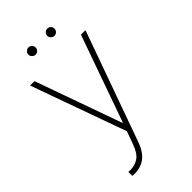

<svg xmlns="http://www.w3.org/2000/svg" viewBox="-267 -755 1027 1027"><g transform="rotate(-45 246.5 -241.0)"><path d="M82 198.2V168L96.7 168.9Q130.4 168.9 157.7 151.4Q185.1 133.8 204.1 82L230.5 8.8L37.1 -530.3H70.3L245.1 -40H248L421.9 -530.3H456.1L232.4 93.8Q213.9 146.5 180.7 172.9Q147.5 199.2 97.7 199.2Q85.9 199.2 82 198.2ZM147.5 -653.3Q147.5 -664.6 155.8 -672.6Q164.1 -680.7 174.8 -680.7Q186.5 -680.7 194.3 -672.6Q202.1 -664.6 202.1 -653.3Q202.1 -642.1 194.3 -634Q186.5 -626 174.8 -626Q164.1 -626 155.8 -634.3Q147.5 -642.6 147.5 -653.3ZM290 -653.3Q290 -664.6 298.3 -672.6Q306.6 -680.7 317.4 -680.7Q329.1 -680.7 336.9 -672.6Q344.7 -664.6 344.7 -653.3Q344.7 -642.1 336.9 -634Q329.1 -626 317.4 -626Q306.6 -626 298.3 -634.3Q290 -642.6 290 -653.3Z"/></g></svg>

Font: Pretendard JP Thin
Style: Regular
Weight: 100
Designer: Base glyphs from Inter by Rasmus Andersson; Hangeul glyphs from Noto Sans CJK(Source Han Sans) by Jang Soo-young and Kan
Foundry: Kil Hyung-jin
Version: Version 1.309